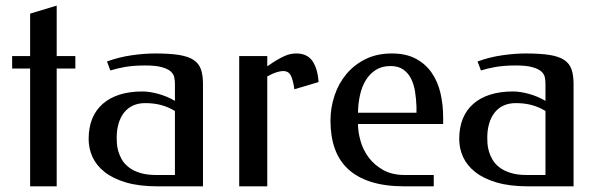

<svg xmlns="http://www.w3.org/2000/svg" viewBox="-20 -658 2108 678"><path d="M246.1 -416H180.2V0H86.4V-416H22.9V-460H86.4V-609.9L180.2 -638.2V-460H246.1Z M492.7 -426.8Q469.2 -426.8 451.9 -425.3Q434.6 -423.8 420.4 -421.4Q406.2 -418.9 394 -415.8Q381.8 -412.6 369.6 -409.2L357.9 -440.9Q398.9 -456.1 443.6 -462.6Q488.3 -469.2 528.3 -469.2Q579.6 -469.2 612.5 -463.9Q645.5 -458.5 664.1 -446Q682.6 -433.6 689.7 -412.8Q696.8 -392.1 696.8 -360.8V0H536.6Q471.2 0 425 -13.7Q378.9 -27.3 349.6 -50.5Q320.3 -73.7 306.6 -103.8Q293 -133.8 293 -167Q293 -208 305.9 -239.3Q318.8 -270.5 343.3 -291.7Q367.7 -313 402.8 -324Q438 -335 482.9 -335Q507.3 -335 538.3 -326.7Q569.3 -318.4 597.7 -301.8V-362.8Q597.7 -374 595.2 -385.5Q592.8 -397 582.5 -406Q572.3 -415 551 -420.9Q529.8 -426.8 492.7 -426.8ZM597.7 -40V-266.1Q574.2 -280.3 548.8 -287.1Q523.4 -293.9 492.7 -293.9Q468.3 -293.9 449.5 -285.2Q430.7 -276.4 418 -260.3Q405.3 -244.1 398.7 -221.7Q392.1 -199.2 392.1 -171.9Q392.1 -164.1 392.8 -151.4Q393.6 -138.7 397.7 -124Q401.9 -109.4 410.4 -94.5Q418.9 -79.6 434.6 -67.4Q450.2 -55.2 474.1 -47.6Q498 -40 532.7 -40Z M923.8 -423.8Q943.4 -437.5 958.3 -446.3Q973.1 -455.1 984.9 -460.2Q996.6 -465.3 1006.6 -467.3Q1016.6 -469.2 1026.4 -469.2Q1064.5 -469.2 1083 -442.9Q1101.6 -416.5 1105 -368.2L1019.5 -342.8Q1014.6 -377.9 1006.3 -392.6Q998 -407.2 980.5 -407.2Q970.2 -407.2 956.3 -402.8Q942.4 -398.4 923.8 -388.2V0H824.7V-460H923.8Z M1363.8 -469.2Q1413.6 -469.2 1448 -450.9Q1482.4 -432.6 1504.2 -401.4Q1525.9 -370.1 1535.4 -329.3Q1544.9 -288.6 1544.9 -243.2V-220.2H1244.1Q1244.1 -192.9 1252.9 -161.1Q1261.7 -129.4 1281.5 -102.5Q1301.3 -75.7 1332.8 -57.9Q1364.3 -40 1410.2 -40H1511.7V0H1408.7Q1340.3 0 1290.8 -15.6Q1241.2 -31.2 1209.2 -61Q1177.2 -90.8 1162.1 -133.8Q1147 -176.8 1147 -231.9Q1147 -277.8 1161.4 -320.8Q1175.8 -363.8 1203.4 -396.7Q1231 -429.7 1271.2 -449.5Q1311.5 -469.2 1363.8 -469.2ZM1358.9 -424.8Q1328.6 -424.8 1307.1 -411.1Q1285.6 -397.5 1271.7 -374.8Q1257.8 -352.1 1251.2 -322Q1244.6 -292 1244.1 -259.8H1450.7V-280.8Q1449.7 -309.1 1445.6 -335Q1441.4 -360.8 1431.2 -380.9Q1420.9 -400.9 1403.6 -412.8Q1386.2 -424.8 1358.9 -424.8Z M1801.3 -426.8Q1777.8 -426.8 1760.5 -425.3Q1743.2 -423.8 1729 -421.4Q1714.8 -418.9 1702.6 -415.8Q1690.4 -412.6 1678.2 -409.2L1666.5 -440.9Q1707.5 -456.1 1752.2 -462.6Q1796.9 -469.2 1836.9 -469.2Q1888.2 -469.2 1921.1 -463.9Q1954.1 -458.5 1972.7 -446Q1991.2 -433.6 1998.3 -412.8Q2005.4 -392.1 2005.4 -360.8V0H1845.2Q1779.8 0 1733.6 -13.7Q1687.5 -27.3 1658.2 -50.5Q1628.9 -73.7 1615.2 -103.8Q1601.6 -133.8 1601.6 -167Q1601.6 -208 1614.5 -239.3Q1627.4 -270.5 1651.9 -291.7Q1676.3 -313 1711.4 -324Q1746.6 -335 1791.5 -335Q1815.9 -335 1846.9 -326.7Q1877.9 -318.4 1906.2 -301.8V-362.8Q1906.2 -374 1903.8 -385.5Q1901.4 -397 1891.1 -406Q1880.9 -415 1859.6 -420.9Q1838.4 -426.8 1801.3 -426.8ZM1906.2 -40V-266.1Q1882.8 -280.3 1857.4 -287.1Q1832 -293.9 1801.3 -293.9Q1776.9 -293.9 1758.1 -285.2Q1739.3 -276.4 1726.6 -260.3Q1713.9 -244.1 1707.3 -221.7Q1700.7 -199.2 1700.7 -171.9Q1700.7 -164.1 1701.4 -151.4Q1702.1 -138.7 1706.3 -124Q1710.4 -109.4 1719 -94.5Q1727.5 -79.6 1743.2 -67.4Q1758.8 -55.2 1782.7 -47.6Q1806.6 -40 1841.3 -40Z"/></svg>

Font: Federo
Style: Regular
Weight: 400
Designer: Olexa M. Volochay | Cyreal.org
Foundry: Olexa M. Volochay | Cyreal.org
Version: Version 1.000